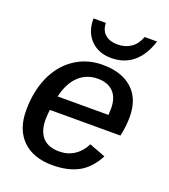

<svg xmlns="http://www.w3.org/2000/svg" viewBox="-137 -835 829 943"><g transform="rotate(20 278.0 -363.5)"><path d="M141.6 -241.2Q138.7 -224.6 137.7 -189.9Q137.7 -129.4 166.7 -97.2Q195.8 -64.9 254.4 -64.9Q297.9 -64.9 332.3 -87.4Q366.7 -109.9 386.2 -150.4L471.2 -118.2Q435.1 -49.3 380.4 -19.8Q325.7 9.8 244.6 9.8Q144.5 9.8 88.6 -45.4Q32.7 -100.6 32.7 -199.7Q32.7 -298.3 67.4 -376.5Q102.5 -453.6 166 -495.8Q229.5 -538.1 310.1 -538.1Q411.1 -538.1 466.6 -487.1Q522 -436 522 -342.8Q522 -293 510.3 -241.2ZM154.8 -316.4H420.4L421.9 -349.1Q421.9 -406.7 392.8 -436.3Q363.8 -465.8 311.5 -465.8Q252.4 -465.8 211.9 -427.2Q171.4 -388.7 154.8 -316.4ZM336.9 -583.5Q271.5 -583.5 231.4 -622.8Q191.4 -662.1 189.5 -726.1L189.9 -736.8H253.9Q254.9 -696.8 279.1 -676.8Q303.2 -656.7 342.3 -656.7Q383.8 -656.7 413.1 -677Q442.4 -697.3 456.5 -736.8H521.5Q498 -661.6 451.2 -622.6Q404.3 -583.5 336.9 -583.5Z"/></g></svg>

Font: Arimo Medium
Style: Italic
Weight: 500
Italic angle: -12°
Designer: Steve Matteson
Foundry: Monotype Imaging Inc.
Version: Version 1.33